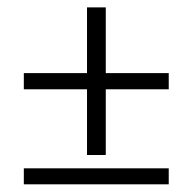

<svg xmlns="http://www.w3.org/2000/svg" viewBox="-20 -554 517 515"><path d="M213.4 -138.2V-314.5H43.9V-357.9H213.4V-534.2H263.7V-357.9H432.6V-314.5H263.7V-138.2ZM43.9 -59.6V-102.5H432.6V-59.6Z"/></svg>

Font: Elstob 10pt
Style: Regular
Weight: 400
Designer: Peter S. Baker
Version: Version 1.015